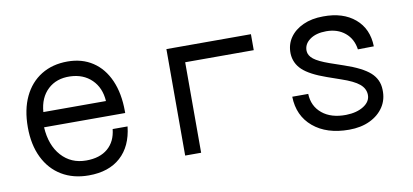

<svg xmlns="http://www.w3.org/2000/svg" viewBox="-56 -698 1912 888"><g transform="rotate(-10 900.0 -254.5)"><path d="M60 -255Q60 -338 88.5 -398Q117 -458 169.5 -490.5Q222 -523 293 -523Q361 -523 411 -490Q461 -457 488 -395.5Q515 -334 515 -250V-242H134Q139 -157 184 -107Q229 -57 300 -57Q364 -57 401.5 -89Q439 -121 445 -179H515Q505 -87 449.5 -37Q394 13 300 13Q227 13 173 -19.5Q119 -52 89.5 -112.5Q60 -173 60 -255ZM293 -453Q229 -455 188.5 -417Q148 -379 143 -312H437Q433 -375 394 -413Q355 -451 293 -453Z M754 0V-500H1151V-425H829V0Z M1522 14Q1417 14 1354 -39Q1291 -92 1289 -182H1364Q1366 -124 1408 -89.5Q1450 -55 1520 -56Q1571 -57 1603.5 -78Q1636 -99 1635 -131Q1634 -160 1609 -181Q1584 -202 1525 -222L1462 -244Q1385 -271 1351.5 -302.5Q1318 -334 1316 -380Q1315 -422 1337 -454Q1359 -486 1399.5 -504.5Q1440 -523 1494 -523Q1587 -524 1643 -476.5Q1699 -429 1701 -346L1626 -345Q1619 -395 1584 -424Q1549 -453 1496 -453Q1448 -453 1419 -432Q1390 -411 1391 -379Q1392 -357 1413.5 -340Q1435 -323 1486 -305L1550 -283Q1633 -255 1669 -222.5Q1705 -190 1706 -142Q1708 -96 1685 -61Q1662 -26 1620 -6Q1578 14 1522 14Z"/></g></svg>

Font: Orbit
Style: Regular
Weight: 400
Designer: Sooun Cho
Foundry: JAMO
Version: Version 1.000; ttfautohint (v1.8.4.7-5d5b);gftools[0.9.29]